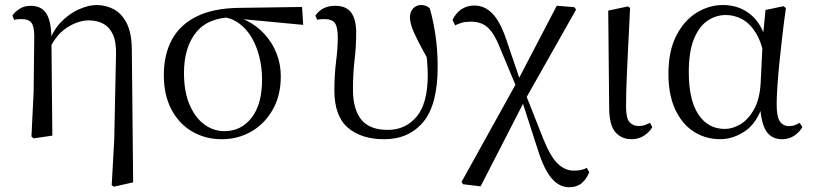

<svg xmlns="http://www.w3.org/2000/svg" viewBox="-20 -551 3301 780"><path d="M107.8 3.5 116.6 -177.6 119.2 -402.8Q119.2 -443.1 107.8 -458.2Q96.4 -473.4 69.3 -473.4Q61.5 -473.4 53.8 -472.9Q46.1 -472.4 37.3 -470.4L30.5 -487.8Q41 -503.4 59.9 -515.4Q78.8 -527.4 105.2 -527.4Q131.1 -527.4 149.8 -515.5Q168.4 -503.6 178.6 -474.1Q188.8 -444.6 189 -389.8V-385.8L192.6 0L116.6 11.1ZM433.8 201.4 444.1 15.9 451.3 -330.8Q452.5 -380.7 438.8 -410.8Q425 -440.8 399.7 -454.5Q374.3 -468.2 340.2 -468.2Q298.8 -468.2 254.4 -440.4Q210.1 -412.7 183.1 -356.3L172.9 -366.7H175.1Q191.4 -422.5 225.8 -459Q260.1 -495.5 300.3 -513Q340.4 -530.6 372.3 -530.6Q409.7 -530.6 442.1 -513.5Q474.5 -496.4 495.1 -455.9Q515.6 -415.3 515.6 -345.2L520.9 189.8L442.8 207.4Z M881 14.6Q814.2 14.6 760.5 -16.8Q706.8 -48.2 676.1 -106.9Q645.5 -165.5 645.5 -245.6Q645.5 -328.5 678 -389.2Q710.6 -450 778.2 -483.8Q845.9 -517.6 949.8 -519L1207.1 -522.7L1211.8 -450L945.1 -475.1L928.2 -481Q825.5 -480.5 776.4 -419.1Q727.4 -357.7 727.4 -254.5Q727.4 -179.9 749.6 -126.9Q771.9 -73.9 809.2 -46.1Q846.6 -18.2 892.4 -18.2Q959.4 -18.2 1002 -72.6Q1044.6 -127 1044.6 -227.7Q1044.6 -274.5 1034 -318.2Q1023.4 -361.8 1003.1 -397.3Q982.7 -432.7 952 -455.4Q921.4 -478.1 880.6 -483L894 -492Q941.9 -487.6 983.2 -466.6Q1024.5 -445.6 1055.2 -411.9Q1085.9 -378.2 1103.3 -334.6Q1120.7 -291.1 1120.7 -240.9Q1120.7 -162.3 1087.7 -104.9Q1054.8 -47.5 1000.5 -16.4Q946.2 14.6 881 14.6Z M1540.7 14.6Q1447.7 14.6 1393 -32.4Q1338.4 -79.5 1338.4 -184.1Q1338.4 -246.2 1345.3 -300.9Q1352.2 -355.5 1352.2 -397.8Q1352.2 -441.2 1340.6 -457.3Q1329 -473.4 1297.6 -473.4Q1289.8 -473.4 1282.2 -472.9Q1274.6 -472.4 1268.6 -470.4L1261.1 -487.6Q1274.2 -506.6 1294 -517Q1313.8 -527.4 1341.2 -527.4Q1387.9 -527.4 1407.4 -498.9Q1427 -470.5 1427 -419.5Q1427 -361.4 1420.4 -307.2Q1413.9 -252.9 1413.9 -187.9Q1413.9 -106.5 1447.8 -64.9Q1481.8 -23.3 1555.2 -23.3Q1627.4 -23.3 1672.5 -77.1Q1717.7 -130.8 1717.7 -245.9Q1717.7 -274.7 1714.9 -304.8Q1712.1 -334.9 1706.9 -369.8L1723.1 -367.5L1727.3 -293.8Q1696.2 -349.2 1678.2 -384.4Q1660.2 -419.7 1652.8 -442.1Q1645.5 -464.5 1645.5 -481.2Q1645.5 -503 1658.5 -516.8Q1671.6 -530.6 1690.6 -530.6Q1702.2 -530.6 1711.1 -527Q1719.9 -523.4 1726 -516.9Q1740.4 -467.3 1749.2 -407Q1758 -346.7 1758 -280.1Q1758 -125.4 1699.4 -55.4Q1640.8 14.6 1540.7 14.6Z M1860.9 197.4 1855.1 187.9 2082.7 -222.5 2241.9 -527.8 2313.5 -521.7 2320.3 -511.9 2111.9 -143.3 1932.5 206ZM2292.3 209.6Q2251.3 209.6 2220.1 172.5Q2188.9 135.4 2163.6 53.1L2099.1 -146.4H2091.8L2114.4 -171L2186.2 10.9Q2215.5 84.7 2245.4 113.5Q2275.4 142.2 2311 142.2Q2326.2 142.2 2339.6 139.7Q2353 137.2 2363.5 130.6L2373.9 148.8Q2362.3 177.1 2342.7 193.4Q2323.1 209.6 2292.3 209.6ZM2079.9 -192.1 2014.9 -347.5Q1996.9 -394 1979.2 -419Q1961.4 -444 1940.6 -453.5Q1919.8 -463 1891.8 -463Q1871.1 -463 1856.2 -458.6Q1841.2 -454.2 1829 -448L1818.4 -470Q1831.4 -497.5 1854.2 -513.1Q1877 -528.6 1907.2 -528.6Q1948.5 -528.6 1979.7 -496.7Q2011 -464.9 2035.1 -395.3L2096.1 -215.5H2105.6Z M2545.8 14.4Q2504.3 14.4 2479.7 -14.5Q2455.2 -43.4 2454.8 -111.9L2450.9 -507.9L2531 -525L2539.8 -518.8Q2535.3 -430.3 2532.2 -367.2Q2529.1 -304.2 2527.1 -259Q2525.1 -213.9 2524.2 -180.2Q2523.3 -146.5 2523.3 -117.6Q2523.3 -70.5 2537.4 -54.8Q2551.4 -39.1 2575 -39.1Q2589.8 -39.1 2600.5 -43.2Q2611.3 -47.3 2620.9 -52L2629.8 -34.8Q2620.5 -16.9 2598.5 -1.3Q2576.5 14.4 2545.8 14.4Z M2905.8 14.4Q2845.7 14.4 2797.8 -16.7Q2749.9 -47.8 2722.7 -107.2Q2695.5 -166.5 2695.5 -250.6Q2695.5 -344.2 2727.6 -406.4Q2759.6 -468.5 2810.3 -499.6Q2861.1 -530.6 2917.2 -530.6Q2984.2 -530.6 3032.5 -489.4Q3080.8 -448.1 3100.7 -358.5H3108.3L3086.5 -312.6Q3074.5 -379.3 3050.1 -418.1Q3025.6 -456.9 2994.2 -473.4Q2962.8 -490 2928.7 -490Q2888.8 -490 2854.5 -467Q2820.2 -444 2799.2 -392.9Q2778.2 -341.7 2778.2 -257.8Q2778.2 -144.9 2817.3 -86Q2856.4 -27.2 2924.4 -27.2Q2956.3 -27.2 2988 -46.2Q3019.8 -65.2 3043.1 -106.4Q3066.3 -147.6 3070.1 -212.9L3079.4 -403.1L3090 -510.5L3162.8 -525.8L3172.8 -518.4Q3165.4 -466.9 3158.8 -410.4Q3152.2 -353.9 3146.7 -299.8Q3141.2 -245.7 3138.2 -200.8Q3135.2 -155.9 3135.2 -126.6Q3135.2 -76.9 3148.2 -57.8Q3161.2 -38.7 3185.6 -38.7Q3199.4 -38.7 3209.2 -42.6Q3219 -46.5 3228.5 -52L3239.8 -34.9Q3227.5 -13.4 3206.2 0.6Q3184.9 14.6 3157.4 14.6Q3115 14.6 3093.4 -17.4Q3071.8 -49.4 3067.1 -127.8L3079.9 -128.2Q3055.3 -50.9 3006.8 -18.3Q2958.4 14.4 2905.8 14.4Z"/></svg>

Font: Noto Serif TC
Style: Regular
Weight: 200
Designer: Ryoko NISHIZUKA 西塚涼子 (kana & ideographs); Frank Grießhammer (Latin, Greek & Cyrillic); Wenlong ZHANG 张文龙 (bopomofo); San
Foundry: Adobe
Version: Version 2.001;hotconv 1.1.0;makeotfexe 2.6.0